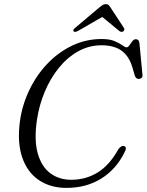

<svg xmlns="http://www.w3.org/2000/svg" viewBox="-20 -903 714 935"><path d="M586 -191Q600 -184.5 585.5 -159.5Q545.5 -78.5 472.8 -33.2Q400 12 303.5 12Q225 12 168.8 -26.2Q112.5 -64.5 87.8 -137.8Q63 -211 77.5 -316Q89 -394.5 123.5 -466Q158 -537.5 211 -593Q264 -648.5 331.2 -680.8Q398.5 -713 475.5 -713Q514 -713 538 -702.8Q562 -692.5 575.8 -682.5Q589.5 -672.5 596 -672.5Q603.5 -672.5 610.2 -682.5Q617 -692.5 624.5 -702.2Q632 -712 641 -712Q657 -712 659 -693L674 -536.5Q674.5 -528.5 669.2 -523.8Q664 -519 656 -518.5Q643 -518.5 637 -533L624 -577.5Q607 -632 570.5 -657.2Q534 -682.5 474.5 -682.5Q413.5 -682.5 361 -653.2Q308.5 -624 267 -573Q225.5 -522 198 -456.5Q170.5 -391 160 -319.5Q145.5 -221 163.8 -156.2Q182 -91.5 224.8 -59.5Q267.5 -27.5 327 -27.5Q397.5 -27.5 455.2 -62.8Q513 -98 556.5 -176.5Q572 -197 586 -191ZM360 -752.5Q345 -744.5 339 -750Q332.5 -756.5 345.5 -767L463 -866Q472.5 -874 479.8 -878.5Q487 -883 495 -883Q504 -883 508.8 -878.5Q513.5 -874 518.5 -866L583.5 -767Q587 -762 585.2 -757.2Q583.5 -752.5 580 -750Q571 -744.5 560.5 -752.5L478 -820.5Z"/></svg>

Font: Fraunces 9pt S000 Light
Style: Italic
Weight: 300
Italic angle: -16°
Version: Version 1.000; ttfautohint (v1.8.3)